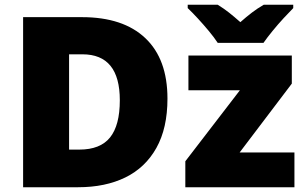

<svg xmlns="http://www.w3.org/2000/svg" viewBox="-20 -786 1281 806"><path d="M683 -372Q683 -248 636.5 -165Q590 -82 506 -41Q422 0 308 0H77V-714H324Q497 -714 590 -626Q683 -538 683 -372ZM483 -365Q483 -558 326 -558H270V-158H313Q401 -158 442 -209Q483 -260 483 -365ZM1216 0H758V-109L987 -407H771V-553H1205V-435L986 -146H1216ZM894 -606Q879 -629 856.5 -656Q834 -683 810.5 -708.5Q787 -734 768 -752V-766H894Q920 -750 941.5 -733Q963 -716 989 -693Q1015 -716 1038 -733.5Q1061 -751 1087 -766H1211V-752Q1194 -735 1170.5 -709.5Q1147 -684 1124.5 -656.5Q1102 -629 1086 -606Z"/></svg>

Font: Noto Sans Black
Style: Regular
Weight: 900
Designer: Monotype Design Team
Foundry: Monotype Imaging Inc.
Version: Version 2.007